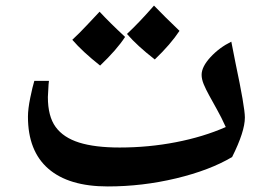

<svg xmlns="http://www.w3.org/2000/svg" viewBox="-20 -651 961 691"><path d="M367.7 20Q227.5 20 154.1 -43.7Q80.6 -107.4 80.6 -231Q80.6 -258.8 88.9 -299.1Q97.2 -339.4 103.5 -359.9H156.2L154.8 -347.2L152.3 -301.8Q152.3 -232.4 180.2 -194.1Q208 -155.8 264.9 -137.9Q321.8 -120.1 410.6 -120.1Q514.6 -120.1 613 -139.2Q711.4 -158.2 792.5 -193.8Q776.9 -228.5 761.2 -256.3Q745.6 -284.2 733.2 -306.9Q720.7 -329.6 713.1 -347.9Q705.6 -366.2 705.6 -381.8Q705.6 -410.6 737.5 -445.3Q769.5 -480 812.5 -501L827.6 -424.3Q861.3 -265.1 861.3 -228Q861.3 -177.7 815.4 -85.9Q734.9 -38.1 613.5 -9Q492.2 20 367.7 20ZM430.2 -518.1Q400.4 -472.2 340.3 -415Q277.3 -464.8 240.2 -507.8Q266.6 -532.2 292.5 -560.1Q318.4 -587.9 338.4 -608.9Q373 -571.3 430.2 -518.1ZM626 -540Q594.2 -491.7 537.1 -437Q473.6 -486.3 437 -528.8Q481.9 -570.8 534.2 -630.9Q571.8 -591.8 626 -540Z"/></svg>

Font: Sahl Naskh
Style: Bold
Weight: 700
Designer: Pascal Zoghbi
Version: Version 1.001